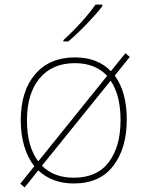

<svg xmlns="http://www.w3.org/2000/svg" viewBox="-20 -786 640 833"><path d="M478 -458Q530 -387 530 -267Q530 -143 471.5 -66.5Q413 10 300 10Q206 10 146 -47L87 27L68 11L129 -65Q100 -101 85 -152.5Q70 -204 70 -264Q70 -391 132.5 -464Q195 -537 305 -537Q404 -537 461 -477L524 -555L543 -539ZM146 -86 445 -457Q393 -512 305 -512Q207 -512 152 -446.5Q97 -381 97 -263Q97 -150 146 -86ZM460 -436 162 -67Q214 -15 300 -15Q401 -15 452 -82.5Q503 -150 503 -265Q503 -373 460 -436ZM255 -612Q290 -643 331.5 -688.5Q373 -734 394 -766H424V-759Q396 -723 355 -680.5Q314 -638 276 -606H255Z"/></svg>

Font: Noto Sans Mono UI Thin
Style: Regular
Weight: 250
Monospace: yes
Designer: Monotype Design team
Foundry: Monotype Imaging Inc.
Version: Version 1.000